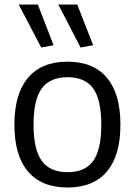

<svg xmlns="http://www.w3.org/2000/svg" viewBox="-20 -824 599 853"><path d="M163 -613 63 -804H148L218 -623ZM338 -613 239 -804H323L394 -623ZM280 9Q165 9 104.5 -62Q44 -133 44 -270Q44 -407 104.5 -478.5Q165 -550 280 -550Q395 -550 455 -478.5Q515 -407 515 -270Q515 -133 455 -62Q395 9 280 9ZM280 -59Q358 -59 394 -109Q430 -159 430 -270Q430 -381 394 -431Q358 -481 280 -481Q202 -481 165.5 -431Q129 -381 129 -270Q129 -160 165.5 -109.5Q202 -59 280 -59Z"/></svg>

Font: Encode Sans Narrow
Style: Regular
Weight: 400
Designer: Pablo Impallari, Andres Torresi
Foundry: Pablo Impallari, Andres Torresi
Version: Version 1.000; ttfautohint (v1.00) -l 8 -r 50 -G 200 -x 14 -